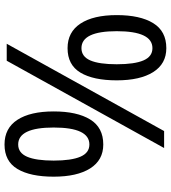

<svg xmlns="http://www.w3.org/2000/svg" viewBox="28 -792 774 871"><g transform="rotate(-90 415.5 -357.0)"><path d="M195 -724Q269 -724 307 -665.5Q345 -607 345 -501Q345 -395 308.5 -335.5Q272 -276 195 -276Q124 -276 86.5 -335.5Q49 -395 49 -501Q49 -607 84 -665.5Q119 -724 195 -724ZM652 -714 256 0H179L575 -714ZM195 -662Q157 -662 139.5 -621.5Q122 -581 122 -501Q122 -421 139.5 -380Q157 -339 195 -339Q272 -339 272 -501Q272 -662 195 -662ZM632 -438Q705 -438 743.5 -379.5Q782 -321 782 -215Q782 -109 745.5 -49.5Q709 10 632 10Q561 10 523.5 -49.5Q486 -109 486 -215Q486 -321 521 -379.5Q556 -438 632 -438ZM632 -375Q594 -375 576.5 -335Q559 -295 559 -215Q559 -134 576.5 -93.5Q594 -53 632 -53Q709 -53 709 -215Q709 -375 632 -375Z"/></g></svg>

Font: Noto Sans NKo
Style: Regular
Weight: 400
Designer: Monotype Design Team
Foundry: Monotype Imaging Inc.
Version: Version 2.003; ttfautohint (v1.8.4.7-5d5b)